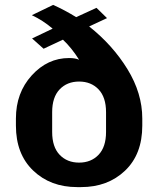

<svg xmlns="http://www.w3.org/2000/svg" viewBox="-20 -754 654 784"><path d="M197 -734Q244 -713 291 -684L374 -722L417 -680L344 -646Q440 -570 500.5 -471.5Q561 -373 561 -270V-241Q561 -124 490.5 -57Q420 10 311 10H295Q186 10 115.5 -57.5Q45 -125 45 -241V-270Q45 -375 109.5 -446Q174 -517 262 -517Q288 -517 303 -510Q273 -558 237 -592L158 -555L111 -597L195 -637Q155 -671 110 -692ZM193 -296V-215Q193 -154 223.5 -122Q254 -90 303 -90Q352 -90 382.5 -122Q413 -154 413 -215V-296Q413 -357 382.5 -389Q352 -421 303 -421Q254 -421 223.5 -389Q193 -357 193 -296Z"/></svg>

Font: Chivo
Style: Bold
Weight: 700
Designer: Hector Gatti
Foundry: Omnibus-Type
Version: Version 1.007;PS 001.007;hotconv 1.0.88;makeotf.lib2.5.64775